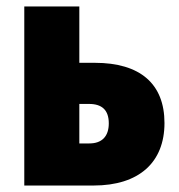

<svg xmlns="http://www.w3.org/2000/svg" viewBox="-20 -573 553 593"><path d="M55 0H269C410 0 488 -72 488 -193C488 -314 413 -379 273 -379H225V-553H55ZM225 -130V-252H255C295 -252 316 -233 316 -192C316 -152 295 -130 256 -130Z"/></svg>

Font: Noto Sans Condensed Black
Style: Regular
Weight: 900
Width: 3
Designer: Monotype Design Team
Foundry: Monotype Imaging Inc.
Version: Version 2.013